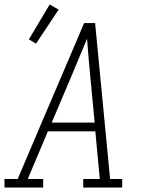

<svg xmlns="http://www.w3.org/2000/svg" viewBox="-35 -838 655 858"><path d="M-15 0V-38H44L132 -245L341 -735H390L457 -38H511V0H337V-38H411L391 -251H179L89 -38H158V0ZM388 -290 369 -490Q365 -534 361 -577.5Q357 -621 354 -665Q336 -621 317.5 -577.5Q299 -534 281 -490L196 -290ZM126 -643 94 -662 187 -818 227 -795Z"/></svg>

Font: Iosevka Slab XLtEx
Style: Italic
Weight: 200
Width: 7
Italic angle: -9°
Monospace: yes
Designer: Belleve Invis
Foundry: Belleve Invis
Version: Version 11.1.0; ttfautohint (v1.8.3)